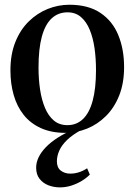

<svg xmlns="http://www.w3.org/2000/svg" viewBox="-20 -549 568 810"><path d="M24 -252Q24 -320 44.8 -371.8Q65.5 -423.5 101.2 -458.5Q137 -493.5 181.2 -511.2Q225.5 -529 272.5 -529Q352.5 -529 403.8 -494.5Q455 -460 479.2 -400.5Q503.5 -341 503.5 -266Q503.5 -198 482.8 -146Q462 -94 426.5 -59Q391 -24 346.8 -6.2Q302.5 11.5 256 11.5Q196.5 11.5 152.5 -8.5Q108.5 -28.5 80 -64.2Q51.5 -100 37.8 -148Q24 -196 24 -252ZM264.5 -21Q303 -21 330 -46.8Q357 -72.5 371 -124.2Q385 -176 385 -253.5Q385 -302 378.8 -345.8Q372.5 -389.5 358.5 -423.5Q344.5 -457.5 321.5 -477.2Q298.5 -497 265 -497Q225.5 -497 198 -471.5Q170.5 -446 156.5 -394.5Q142.5 -343 142.5 -264Q142.5 -215.5 149 -171.8Q155.5 -128 169.8 -94Q184 -60 207.2 -40.5Q230.5 -21 264.5 -21ZM233 241.5Q207.5 241.5 184.5 232.8Q161.5 224 147 205.5Q132.5 187 132.5 158.5Q132.5 136 143.2 114Q154 92 174.2 71.2Q194.5 50.5 223 32.2Q251.5 14 286 -1L303.5 -5L323.5 -1Q286.5 19 263.5 41Q240.5 63 230.2 86.2Q220 109.5 220 131.5Q220 158 236.5 170.8Q253 183.5 276.5 183.5Q294.5 183.5 312.2 178Q330 172.5 347.5 161L359 187.5Q345 202 324.8 214.2Q304.5 226.5 281 234Q257.5 241.5 233 241.5Z"/></svg>

Font: Merriweather 120pt Medium
Style: Regular
Weight: 500
Version: Version 2.100